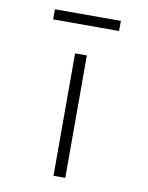

<svg xmlns="http://www.w3.org/2000/svg" viewBox="-79 -745 619 803"><g transform="rotate(10 230.0 -343.5)"><path d="M204 0V-520H254V0ZM89 -644V-687H369V-644Z"/></g></svg>

Font: Lexend Zetta ExtraLight
Style: Regular
Weight: 250
Version: Version 1.007